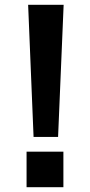

<svg xmlns="http://www.w3.org/2000/svg" viewBox="-20 -775 372 795"><path d="M96.5 -755H243.5L220.5 -208H119ZM90 -147H242.5V0H90Z"/></svg>

Font: Hepta Slab ExtraLight SemiBold
Style: Regular
Weight: 600
Version: Version 1.102